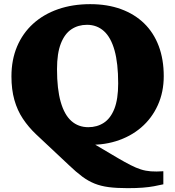

<svg xmlns="http://www.w3.org/2000/svg" viewBox="-20 -718 865 948"><path d="M321 98 158.5 -54.5Q120.5 -90.5 93 -131.8Q65.5 -173 51 -224.5Q36.5 -276 36.5 -340.5Q36.5 -422.5 64.2 -488.2Q92 -554 143.5 -600.8Q195 -647.5 266.5 -672.5Q338 -697.5 425.5 -697.5Q510 -697.5 577.2 -673Q644.5 -648.5 691.8 -602.5Q739 -556.5 763.8 -490.5Q788.5 -424.5 788.5 -342Q788.5 -263.5 759.2 -198.8Q730 -134 677 -88.5Q624 -43 552.2 -20.8Q480.5 1.5 396.5 -4.5L378.5 -46L562 62.5Q598 83.5 625 97.2Q652 111 675.5 118.5Q699 126 725.2 128Q751.5 130 786.5 127.5V192Q764.5 197 740.5 201.5Q716.5 206 685.2 208.5Q654 211 610 211Q556 211 517.2 206Q478.5 201 447.2 188.5Q416 176 386.2 154Q356.5 132 321 98ZM416 -90Q459.5 -90 492.8 -111.8Q526 -133.5 544.8 -181Q563.5 -228.5 563.5 -306Q563.5 -405.5 545.5 -469.5Q527.5 -533.5 493 -564.5Q458.5 -595.5 409.5 -595.5Q366 -595.5 332.8 -573.5Q299.5 -551.5 280.5 -503.2Q261.5 -455 261.5 -376.5Q261.5 -278 279.8 -214.5Q298 -151 332.5 -120.5Q367 -90 416 -90Z"/></svg>

Font: Newsreader ExtraBold
Style: Regular
Weight: 800
Designer: Hugues Gentile
Foundry: Production Type
Version: Version 1.003